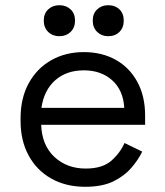

<svg xmlns="http://www.w3.org/2000/svg" viewBox="-20 -703 632 737"><path d="M307 14Q233 14 177 -17.5Q121 -49 90 -106Q59 -163 59 -238V-250Q59 -326 90 -383Q121 -440 176 -471.5Q231 -503 302 -503Q371 -503 424 -473.5Q477 -444 507 -389Q537 -334 537 -260V-224H138Q141 -145 189 -100.5Q237 -56 309 -56Q372 -56 406 -85Q440 -114 458 -154L526 -121Q511 -90 484.5 -59Q458 -28 415.5 -7Q373 14 307 14ZM139 -289H457Q453 -357 410.5 -395Q368 -433 302 -433Q235 -433 192 -395Q149 -357 139 -289ZM395 -564Q370 -564 353 -580.5Q336 -597 336 -624Q336 -651 353 -667Q370 -683 395 -683Q422 -683 438.5 -667Q455 -651 455 -624Q455 -597 438.5 -580.5Q422 -564 395 -564ZM208 -564Q182 -564 165 -580.5Q148 -597 148 -624Q148 -651 165 -667Q182 -683 208 -683Q234 -683 251 -667Q268 -651 268 -624Q268 -597 251 -580.5Q234 -564 208 -564Z"/></svg>

Font: Space Grotesk Light
Style: Regular
Weight: 400
Version: Version 2.000